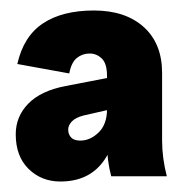

<svg xmlns="http://www.w3.org/2000/svg" viewBox="-20 -720 357 366"><path d="M192 -384Q188 -399 186 -414.5Q184 -430 184 -445V-575Q184 -599 174 -608.5Q164 -618 151 -618Q137 -618 126.5 -609.5Q116 -601 112 -580L13 -598Q25 -651 62 -675.5Q99 -700 159 -700Q219 -700 254 -668.5Q289 -637 289 -581V-452Q289 -419 298 -384ZM95 -374Q59 -374 34.5 -398Q10 -422 10 -464Q10 -498 34 -522.5Q58 -547 105 -556L219 -578V-518L140 -500Q124 -496 117 -488.5Q110 -481 110 -473Q110 -464 115.5 -458Q121 -452 133 -452Q152 -452 168 -467.5Q184 -483 184 -512H204Q204 -448 176 -411Q148 -374 95 -374Z"/></svg>

Font: Radio Canada Big
Style: Regular
Weight: 400
Designer: Étienne Aubert Bonn
Foundry: Coppers and Brasses
Version: Version 1.001